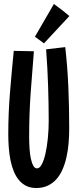

<svg xmlns="http://www.w3.org/2000/svg" viewBox="-20 -946 402 974"><path d="M311 -707Q322.3 -607.4 326.7 -505.6Q331.1 -403.8 331.1 -293Q331.1 -255.4 327.9 -218.5Q324.7 -181.6 317.1 -148.2Q309.6 -114.7 297.1 -86.2Q284.7 -57.6 266.1 -36.9Q247.6 -16.1 222.2 -4.2Q196.8 7.8 164.1 7.8Q134.8 7.8 112.8 -3.2Q90.8 -14.2 75.2 -33.4Q59.6 -52.7 49.1 -78.9Q38.6 -105 32.7 -135.5Q26.9 -166 24.4 -199.2Q22 -232.4 22 -266.1Q22 -367.7 30.3 -471.9Q38.6 -576.2 49.8 -688L151.9 -686Q143.1 -581.1 135.5 -474.1Q127.9 -367.2 127.9 -253.9Q127.9 -221.2 129.9 -191.9Q131.8 -162.6 136.7 -140.4Q141.6 -118.2 149.2 -105Q156.7 -91.8 168 -91.8Q181.2 -91.8 192.1 -112.5Q203.1 -133.3 210.7 -167.2Q218.3 -201.2 222.7 -244.6Q227.1 -288.1 227.1 -333Q227.1 -376 226.3 -419.4Q225.6 -462.9 224.1 -507.6Q222.7 -552.2 220.2 -598.9Q217.8 -645.5 213.9 -695.8ZM253.4 -925.8Q265.6 -917 279.5 -906.5Q293.5 -896 305.2 -886.7Q318.8 -876 332 -864.7L203.1 -726.1L157.2 -759.8Z"/></svg>

Font: Mouse Memoirs
Style: Regular
Weight: 400
Version: Version 1.000